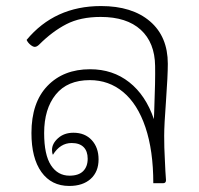

<svg xmlns="http://www.w3.org/2000/svg" viewBox="-20 -606 658 635"><path d="M529 -272Q523 -192 523 -157Q523 -116 525 -83Q527 -50 527 -40L529 -10Q529 0 519 0H487Q487 -108 461 -185Q435 -262 387.5 -301.5Q340 -341 277 -341Q203 -341 164.5 -293.5Q126 -246 126 -166Q126 -94 148.5 -59.5Q171 -25 210 -25Q240 -25 255 -40Q270 -55 270 -81Q270 -106 256.5 -119.5Q243 -133 217 -133Q179 -133 155 -94Q152 -100 152 -110Q152 -131 172 -149Q192 -167 223 -167Q261 -167 283.5 -142.5Q306 -118 306 -79Q306 -38 280 -14.5Q254 9 209 9Q150 9 117 -37Q84 -83 84 -166Q84 -267 137 -322Q190 -377 278 -377Q353 -377 407.5 -334Q462 -291 489 -212L490 -237Q494 -342 493 -388Q492 -465 445.5 -507.5Q399 -550 313 -550Q246 -550 199.5 -526Q153 -502 110 -459Q102 -451 95 -451Q89 -451 80.5 -458Q72 -465 68 -474Q161 -586 314 -586Q417 -586 476 -535.5Q535 -485 535 -395Q535 -356 529 -272Z"/></svg>

Font: Krub ExtraLight
Style: Regular
Weight: 275
Designer: Ekaluck Peanpanawate
Foundry: Cadson Demak Co.,Ltd.
Version: Version 1.000; ttfautohint (v1.6)